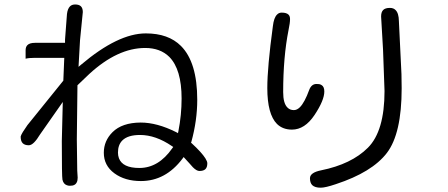

<svg xmlns="http://www.w3.org/2000/svg" viewBox="-20 -787 2040 875"><path d="M615.2 -21.5Q538.6 -21.5 522 -65.9Q517.6 -77.6 517.6 -91.8Q517.6 -127 537.6 -147Q562.5 -171.9 618.2 -171.9Q689.5 -171.9 763.7 -121.1L769.5 -117.2L765.1 -111.3Q702.6 -21.5 615.2 -21.5ZM641.6 -568.4Q710.4 -568.4 751.5 -527.8Q807.6 -471.2 807.6 -337.9Q807.6 -263.2 793 -189L791 -180.2L783.2 -184.6Q695.8 -228.5 621.1 -228.5Q536.1 -228 492.7 -184.6Q453.1 -145 453.1 -90.8Q453.1 -32.7 501.2 2.7Q549.3 38.1 622.1 38.1Q734.9 38.1 812 -64.5L816.9 -71.3L844.2 -41.5Q856.9 -26.9 858.9 -24.9Q876 -7.8 888.7 -7.8Q907.7 -7.8 916.3 -16.4Q924.8 -24.9 924.8 -43Q924.8 -51.3 916 -65.4Q899.4 -91.8 854 -133.8L850.6 -136.2L852.1 -140.6Q878.9 -238.3 878.9 -332Q878.9 -503.4 804.7 -577.6Q747.6 -634.8 644.5 -634.8Q518.1 -634.8 350.1 -492.7L337.9 -482.4L344.7 -604L357.4 -731.9Q357.4 -749.5 348.9 -758.1Q340.3 -766.6 322.3 -766.6Q307.6 -766.6 298.8 -757.8Q288.1 -747.1 285.2 -723.1L276.4 -606.9V-591.8H139.6Q115.2 -591.8 105 -581.5Q96.7 -573.2 96.7 -557.6V-519.5Q112.3 -523.4 139.6 -523.4H272.9L268.6 -419.4L105 -216.8Q78.6 -179.7 74.7 -166.5Q74.2 -164.6 74.2 -164.1Q74.2 -143.6 83.5 -134.3Q92.8 -125 111.3 -125Q122.6 -125 135.5 -137.9Q148.4 -150.9 162.1 -173.8L266.1 -322.3L261.7 -143.6Q261.7 17.1 264.6 31.7Q269 51.8 284.7 57.1Q291 59.6 298.3 59.6Q305.7 59.6 310.5 58.6Q324.2 55.7 329.6 44.4Q334 36.1 334 22.5L332 -9.8L330.1 -152.3L333 -398.4L387.2 -450.2Q516.1 -568.4 641.6 -568.4Z M1756.8 -751Q1735.8 -751 1726.3 -741.5Q1716.8 -731.9 1716.8 -711.9L1725.6 -561L1732.4 -372.1Q1732.4 -189.5 1656.7 -113.8Q1581.5 -38.6 1442.9 -10.7Q1392.6 -0.5 1392.6 25.4Q1392.6 45.9 1402.8 56.6Q1415 68.4 1441.4 68.4Q1462.9 68.4 1510.7 52.2Q1675.8 -2 1743.2 -90.1Q1810.5 -178.2 1810.5 -384.8L1809.6 -449.2L1797.9 -690.4Q1797.4 -727.1 1782.7 -741.2Q1773.4 -751 1756.8 -751ZM1422.4 -404.3Q1399.4 -404.3 1389.2 -377.4Q1368.2 -319.8 1346.7 -298.3Q1333.5 -285.2 1319.3 -285.2Q1301.3 -285.2 1290 -296.9Q1270.5 -315.9 1270.5 -367.2Q1270.5 -526.9 1294.9 -649.9Q1301.8 -682.1 1301.8 -700.2Q1301.8 -713.4 1294.9 -720.2Q1285.6 -729.5 1263.7 -729.5Q1251 -729.5 1242.7 -720.7Q1228 -706.5 1223.6 -668Q1198.2 -481 1198.2 -385.7Q1198.2 -266.6 1242.2 -222.2Q1268.6 -196.3 1310.5 -196.3Q1369.1 -196.3 1413.6 -263.2Q1458 -330.1 1458 -370.1Q1458 -392.1 1445.3 -399.4Q1439.9 -402.8 1434.3 -403.6Q1428.7 -404.3 1422.4 -404.3Z"/></svg>

Font: YuPearl-Light
Style: Light
Weight: 300
Designer: Max Yao
Foundry: Max-Everyday
Version: Version 1.011; ttfautohint (v1.8.3)